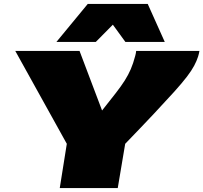

<svg xmlns="http://www.w3.org/2000/svg" viewBox="-20 -960 1038 980"><path d="M285 0 321 -226 58 -700H386L501 -396Q543 -449 571 -485Q599 -521 617 -549.5Q635 -578 647.5 -607Q660 -636 670 -674Q672 -680 673 -686.5Q674 -693 675 -700H998Q997 -693 995 -685.5Q993 -678 991 -671Q984 -649 971 -624.5Q958 -600 934 -568.5Q910 -537 869 -491.5Q828 -446 767 -381Q706 -316 619 -226L581 0ZM268 -746 428 -940H734L821 -746H620L556 -834L469 -746Z"/></svg>

Font: Georama ExtraExtended Black
Style: Italic
Weight: 900
Width: 8
Italic angle: -9°
Designer: Jean-Baptiste Levee
Foundry: Production Type
Version: Version 1.000